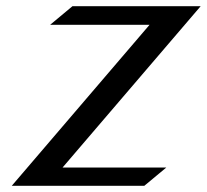

<svg xmlns="http://www.w3.org/2000/svg" viewBox="-20 -600 668 620"><path d="M18 0H446L517 -59H182L628 -580H214L142 -520H463Z"/></svg>

Font: Charger Sport
Style: DfBdObl
Weight: 400
Designer: Jasper
Foundry: Cannot Into Space Fonts
Version: Version 1.1